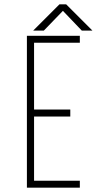

<svg xmlns="http://www.w3.org/2000/svg" viewBox="-20 -865 490 885"><path d="M406 -724H357L270 -815L182 -724H133L254 -845H285ZM348 -668H137V-360H304V-328H137V-32H348V0H104V-700H348Z"/></svg>

Font: League Mono Condensed Thin
Style: Regular
Weight: 100
Width: 1
Designer: Tyler Finck
Foundry: The League of Moveable Type / Tyler Finck
Version: Version 2.210